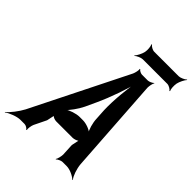

<svg xmlns="http://www.w3.org/2000/svg" viewBox="-301 -1003 1158 1158"><g transform="rotate(45 278.0 -424.0)"><path d="M384 -112 388 -34C388 -21 382 7 375 16L377 18C384 10 405 0 416 0H452C481 0 519 19 535 35L537 32C522 15 506 -31 503 -68L462 -679C462 -691 466 -718 473 -726L471 -728C464 -720 443 -711 433 -711H383C373 -711 355 -720 352 -728L349 -726C352 -718 346 -691 340 -678L35 -67C16 -31 -19 15 -42 32L-41 35C-20 19 28 0 57 0H93C104 0 121 10 124 18L128 16C125 7 129 -21 135 -34L173 -112C176 -125 182 -156 184 -164L181 -162C184 -153 205 -146 216 -146H357C368 -146 391 -153 398 -162L395 -164C393 -156 387 -125 384 -112ZM276 -331 307 -398C346 -482 386 -597 400 -664H396C382 -597 370 -482 373 -398L377 -331C378 -295 392 -247 406 -230L408 -234C394 -250 354 -265 326 -265H297C269 -265 223 -250 203 -234L204 -231C224 -247 259 -295 276 -331ZM569 -821C573 -840 588 -870 598 -880L597 -883C587 -873 561 -861 547 -861H338C323 -861 303 -873 297 -883L294 -880C300 -870 303 -840 299 -821C295 -801 279 -771 269 -761L270 -758C280 -768 306 -780 321 -780H530C544 -780 564 -768 570 -758L573 -761C567 -771 565 -801 569 -821Z"/></g></svg>

Font: Asimov
Style: EdgeExtremeIt
Weight: 500
Designer: Google
Version: Version 2.000980: 2014